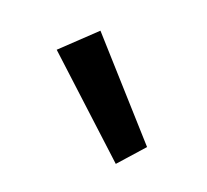

<svg xmlns="http://www.w3.org/2000/svg" viewBox="-54 -817 359 333"><g transform="rotate(20 126.0 -651.0)"><path d="M22 -698 82 -755 227 -593 186 -547Z"/></g></svg>

Font: Bellota Text
Style: Bold
Weight: 700
Designer: Kemie Guaida
Foundry: Kemie Guaida
Version: Version 4.001